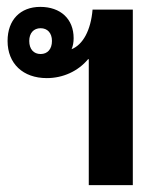

<svg xmlns="http://www.w3.org/2000/svg" viewBox="-20 -538 465 558"><path d="M238 0H366V-510H249C244 -450 221 -408 188 -395C192 -404 194 -415 194 -427C194 -483 156 -518 97 -518C39 -518 2 -480 2 -419C2 -353 47 -311 116 -311C163 -311 207 -331 236 -366H238ZM98 -381C78 -381 65 -395 65 -419C65 -442 78 -456 98 -456C118 -456 131 -442 131 -419C131 -395 118 -381 98 -381Z"/></svg>

Font: Noto Sans Thai Looped UI Narrow
Style: Bold
Weight: 700
Width: 4
Designer: Cadson Demak Team
Foundry: Cadson Demak Co., Ltd.
Version: Version 1.000